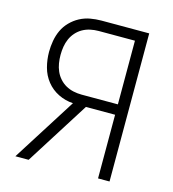

<svg xmlns="http://www.w3.org/2000/svg" viewBox="-102 -754 754 839"><g transform="rotate(15 275.0 -335.0)"><path d="M418 0V-288H286L104 0H44L227 -289Q192 -291 160.5 -306.5Q129 -322 107.5 -349Q86 -376 77 -410Q68 -444 68 -479Q68 -504 72.5 -529.5Q77 -555 87.5 -577.5Q98 -600 116 -618.5Q134 -637 156.5 -649Q179 -661 204 -665.5Q229 -670 254 -670H470V0ZM418 -335V-623H254Q235 -623 216.5 -619Q198 -615 182 -606Q166 -597 153.5 -583Q141 -569 133.5 -552Q126 -535 123 -516.5Q120 -498 120 -479Q120 -460 123 -441.5Q126 -423 133.5 -406Q141 -389 153.5 -375Q166 -361 182 -352Q198 -343 216.5 -339Q235 -335 254 -335Z"/></g></svg>

Font: Lode Dark Term
Style: Regular
Weight: 400
Monospace: yes
Designer: Belleve Invis
Foundry: Belleve Invis
Version: Version 29.2.0